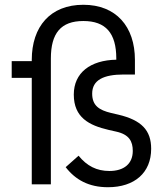

<svg xmlns="http://www.w3.org/2000/svg" viewBox="-20 -772 680 804"><path d="M613 -149C613 -226 573 -269 475 -292L445 -299C395 -311 366 -330 366 -380C366 -437 414 -460 498 -460H545V-521C545 -661 466 -752 329 -752C191 -752 113 -661 113 -521V-516H29V-446H113V0H193V-527C193 -633 235 -684 329 -684C423 -684 467 -633 467 -527V-522C358 -520 289 -467 289 -376C289 -280 353 -247 435 -228L466 -221C521 -209 536 -180 536 -140C536 -87 500 -56 438 -56C385 -56 344 -77 309 -120L255 -72C296 -19 352 12 432 12C544 12 613 -49 613 -149Z"/></svg>

Font: IBM Plex Arabic
Style: Regular
Weight: 400
Designer: Mike Abbink, Paul van der Laan, Pieter van Rosmalen, Wael Morcos, Khajak Apelian
Foundry: Bold Monday
Version: Version 1.0